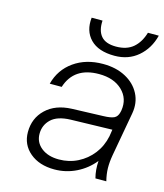

<svg xmlns="http://www.w3.org/2000/svg" viewBox="-107 -780 744 870"><g transform="rotate(15 265.0 -345.0)"><path d="M530 -699Q514 -636 469 -597.5Q424 -559 359 -559Q283 -559 245.5 -597.5Q208 -636 215 -699H266Q263 -652 284.5 -626.5Q306 -601 355 -601Q405 -601 435 -626.5Q465 -652 479 -699ZM468 -122Q462 -88 462.5 -60Q463 -32 471 0H420Q410 -37 413 -80Q379 -38 331 -14.5Q283 9 229 9Q158 9 114 -28Q70 -65 70 -124Q70 -189 114.5 -231.5Q159 -274 235 -277L382 -282Q417 -283 432 -290.5Q447 -298 452 -319L454 -328Q463 -385 423.5 -423Q384 -461 314 -461Q197 -461 165 -361H109Q127 -430 183.5 -470Q240 -510 320 -510Q381 -510 426 -486Q471 -462 492.5 -420.5Q514 -379 505 -328ZM123 -130Q123 -90 154.5 -65Q186 -40 237 -40Q285 -40 325.5 -60.5Q366 -81 394 -117Q422 -153 432 -201L437 -233L242 -228Q181 -226 152 -198.5Q123 -171 123 -130Z"/></g></svg>

Font: Overused Grotesk Light
Style: Italic
Weight: 300
Italic angle: -10°
Version: Version 0.003